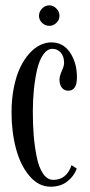

<svg xmlns="http://www.w3.org/2000/svg" viewBox="-20 -684 336 714"><path d="M163.6 -587.9Q147.9 -587.9 136.5 -598.9Q125 -609.9 125 -625Q125 -640.6 136.5 -652.3Q147.9 -664.1 163.6 -664.1Q178.2 -664.1 189.7 -652.3Q201.2 -640.6 201.2 -625Q201.2 -609.9 189.7 -598.9Q178.2 -587.9 163.6 -587.9ZM168 10.3Q124 10.3 90.3 -28.8Q56.6 -67.9 39.8 -130.1Q22.9 -192.4 22.9 -266.1Q22.9 -317.4 32 -360.8Q41 -404.3 55.7 -434.3Q70.3 -464.4 89.6 -485.6Q108.9 -506.8 129.6 -516.6Q150.4 -526.4 170.9 -526.4Q215.3 -526.4 240.7 -488.3Q266.1 -450.2 266.1 -396.5Q266.1 -346.7 233.9 -346.7Q218.8 -346.7 210 -357.9Q201.2 -369.1 201.2 -387.7Q201.2 -400.9 209.7 -419.7Q218.3 -438.5 218.3 -449.7Q218.3 -475.1 205.6 -488.8Q192.9 -502.4 175.3 -502.4Q155.8 -502.4 140.9 -481.2Q126 -460 117.9 -424.8Q109.9 -389.6 106 -350.6Q102.1 -311.5 102.1 -269Q102.1 -222.7 105.2 -182.4Q108.4 -142.1 116.2 -102.1Q124 -62 139.9 -38.6Q155.8 -15.1 178.2 -15.1Q227.5 -15.1 246.1 -69.8L265.6 -57.1Q254.9 -28.3 230 -9Q205.1 10.3 168 10.3Z"/></svg>

Font: Imbue
Style: Regular
Weight: 400
Designer: Tyler Finck
Foundry: Etcetera Type Company
Version: Version 0.910